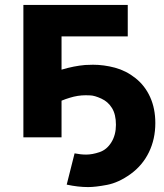

<svg xmlns="http://www.w3.org/2000/svg" viewBox="-20 -558 667 780"><path d="M75 0V-538H499V-410H230V-275Q280 -290 326 -294Q342 -295 358 -295Q402 -295 447 -283Q492 -271 530.5 -240.5Q569 -210 590 -163.5Q611 -117 611 -58Q611 7 585 60.5Q559 114 510.5 149Q462 184 415 193Q368 202 338 202Q297 202 251 192L283 65Q308 70 330 70Q355 70 384.5 60Q414 50 432.5 20Q451 -10 451 -51Q451 -93 435 -119Q419 -145 391.5 -157.5Q364 -170 346.5 -170.5Q329 -171 328 -171Q296 -171 264 -161Q247 -156 230 -149V0Z"/></svg>

Font: Montserrat Z
Style: Bold
Weight: 700
Designer: Julieta Ulanovsky
Foundry: Julieta Ulanovsky
Version: Version 8.000